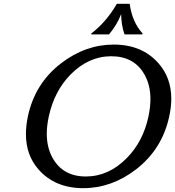

<svg xmlns="http://www.w3.org/2000/svg" viewBox="-20 -982 923 1012"><path d="M595.7 -961.9H663.6Q676.3 -866.7 731.4 -805.7L730.5 -800.8H636.2Q618.7 -852.1 618.7 -907.7Q597.2 -851.6 554.7 -800.8H460.4L461.4 -805.7Q541.5 -867.2 595.7 -961.9ZM182.6 -89.4Q116.7 -164.6 116.7 -274.9Q116.7 -318.8 127 -368.7Q164.1 -542.5 301.3 -647.9Q430.2 -747.1 579.6 -747.1Q729 -747.1 815.9 -647.9Q882.8 -571.8 882.8 -461.4Q882.8 -418 872.1 -368.7Q835 -195.8 697.3 -89.4Q568.4 9.8 418.9 9.8Q269.5 9.8 182.6 -89.4ZM432.1 -51.8Q553.2 -51.8 648.9 -149.4Q734.4 -236.3 762.7 -368.7Q772.9 -417.5 772.9 -460Q772.9 -533.2 742.2 -587.9Q688 -685.5 566.4 -685.5Q446.3 -685.5 350.6 -587.9Q266.6 -502 237.3 -368.7Q226.6 -319.8 226.6 -277.3Q226.6 -204.1 257.3 -149.4Q312 -51.8 432.1 -51.8Z"/></svg>

Font: Classica
Style: Book Oblique
Weight: 400
Italic angle: -12°
Designer: Wojciech Kalinowski "wmk69" (wmk69@o2.pl)
Foundry: Wojciech Kalinowski "wmk69" (wmk69@o2.pl)
Version: Version 2.1.1; 2021-05-14